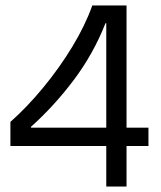

<svg xmlns="http://www.w3.org/2000/svg" viewBox="-20 -681 589 701"><path d="M18 -148V-236Q79 -290 138 -361.5Q197 -433 244 -510.5Q291 -588 317 -661H442V-215H522V-148H442V0H368V-148ZM93 -215H368V-596H365Q321 -484 249 -388.5Q177 -293 93 -218Z"/></svg>

Font: Bricolage Grotesque 96pt Light
Style: Regular
Weight: 300
Designer: Mathieu Triay
Foundry: Atelier Triay
Version: Version 1.001; ttfautohint (v1.8.4.7-5d5b);gftools[0.9.33.de